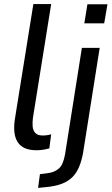

<svg xmlns="http://www.w3.org/2000/svg" viewBox="-20 -725 545 938"><path d="M158 9Q92 9 66.5 -30.5Q41 -70 53 -145L143 -705H230L141 -150Q138 -128 139.5 -108Q141 -88 152.5 -75.5Q164 -63 189 -63Q200 -63 212.5 -65Q225 -67 230 -69L221 0Q202 5 187.5 7Q173 9 158 9ZM392 -611 407 -704H505L489 -611ZM166 193 175 126 213 121Q246 117 267.5 98.5Q289 80 298 28L380 -491H467L386 21Q379 60 366.5 90Q354 120 333.5 140.5Q313 161 281.5 173Q250 185 206 189Z"/></svg>

Font: Nunito Sans 10pt Condensed Medium
Style: Italic
Weight: 500
Width: 3
Italic angle: -9°
Designer: Vernon Adams
Foundry: Vernon Adams
Version: Version 3.101;gftools[0.9.27]